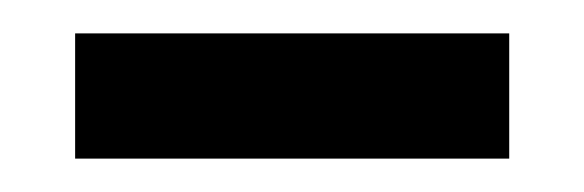

<svg xmlns="http://www.w3.org/2000/svg" viewBox="-20 -330 350 115"><path d="M25 -235V-310H285V-235Z"/></svg>

Font: Noto Serif Tamil
Style: Regular
Weight: 400
Designer: Indian Type Foundry, Tom Grace, and the Monotype Design Team
Foundry: Monotype Imaging Inc.
Version: Version 2.003